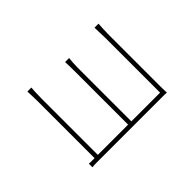

<svg xmlns="http://www.w3.org/2000/svg" viewBox="-126 -958 1252 1252"><g transform="rotate(45 500.0 -332.0)"><path d="M812 13C811 -2 810 -12 810 -33V-636C810 -658 810 -664 811 -675C797 -674 784 -673 757 -673H278C259 -673 192 -675 178 -677V-640C192 -641 259 -643 278 -643H780V-378H287C251 -378 218 -381 201 -383V-346C222 -347 251 -348 289 -348H780V-69H260C218 -69 182 -71 163 -73V-36C182 -37 218 -39 261 -39H780V-31C780 -4 780 3 779 13Z"/></g></svg>

Font: Noto Sans Japanese Thin
Style: Regular
Weight: 100
Designer: Ryoko NISHIZUKA (kana & ideographs); Paul D. Hunt (Latin, Greek & Cyrillic); Wenlong ZHANG (bopomofo); Sandoll Communica
Foundry: Adobe Systems Incorporated
Version: Version 1.000;PS 1;hotconv 1.0.78;makeotf.lib2.5.61930